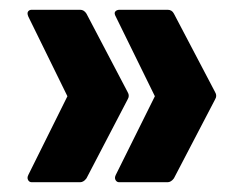

<svg xmlns="http://www.w3.org/2000/svg" viewBox="-20 -460 497 393"><path d="M224 -87Q219 -87 216.5 -91.5Q214 -96 217 -102L297 -263L217 -426Q213 -433 216 -436.5Q219 -440 225 -440H323Q332 -440 336 -432L420 -272Q425 -264 420 -256L336 -95Q330 -87 323 -87ZM45 -87Q40 -87 37.5 -91.5Q35 -96 38 -102L118 -263L38 -426Q35 -433 37.5 -436.5Q40 -440 45 -440H144Q152 -440 157 -432L241 -272Q246 -264 241 -256L157 -95Q151 -87 144 -87Z"/></svg>

Font: Sofia Sans Condensed ExtraBold
Style: Regular
Weight: 800
Designer: Botio Nikoltchev, Ani Petrova
Foundry: lettersoup
Version: Version 4.101